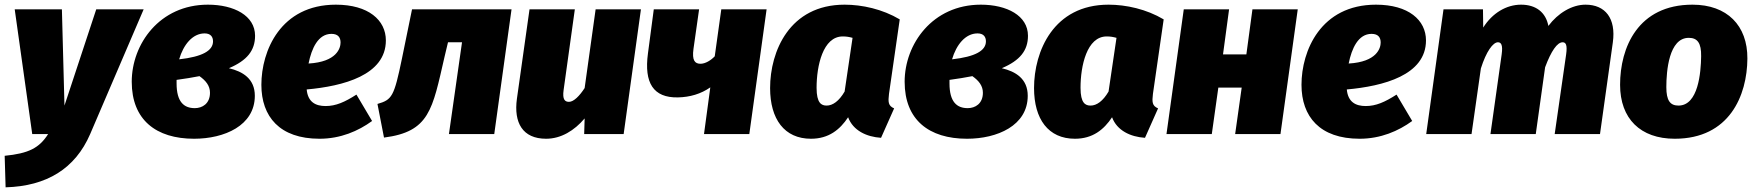

<svg xmlns="http://www.w3.org/2000/svg" viewBox="-41 -574 7515 822"><path d="M574 -534H371L235 -122L224 -534H22L97 0H165C127 60 81 83 -21 93L-17 228C159 223 281 148 345 0Z M849 -554C642 -554 523 -385 523 -224C523 -61 627 20 790 20C919 20 1050 -36 1050 -164C1050 -237 998 -268 939 -282C1017 -315 1051 -358 1051 -421C1051 -507 961 -554 849 -554ZM835 -431C861 -431 871 -416 871 -397C871 -357 825 -331 726 -320C744 -382 783 -431 835 -431ZM813 -248C840 -229 858 -207 858 -177C858 -130 825 -111 793 -111C747 -111 715 -137 715 -217V-232C751 -237 783 -242 813 -248Z M1611 -401C1611 -488 1536 -554 1397 -554C1160 -554 1078 -356 1078 -211C1078 -75 1156 20 1327 20C1417 20 1493 -13 1552 -56L1485 -169C1435 -137 1397 -120 1353 -120C1310 -120 1277 -137 1272 -191C1428 -205 1611 -252 1611 -401ZM1280 -302C1293 -367 1321 -429 1378 -429C1407 -429 1417 -413 1417 -392C1417 -368 1401 -309 1280 -302Z M2149 -534H1723L1680 -324C1646 -159 1637 -147 1575 -129L1603 15C1798 -10 1810 -104 1862 -330L1877 -393H1937L1881 0H2075Z M2297 20C2361 20 2418 -15 2462 -67L2460 0H2629L2703 -534H2509L2462 -197C2440 -163 2415 -138 2395 -138C2378 -138 2366 -147 2372 -189L2420 -534H2226L2172 -151C2158 -49 2196 20 2297 20Z M3241 -534H3047L3019 -333C3003 -316 2979 -301 2958 -301C2934 -301 2921 -315 2928 -365L2952 -534H2758L2733 -345C2716 -219 2756 -155 2861 -157C2913 -158 2960 -172 3000 -200L2973 0H3167Z M3575 -554C3339 -554 3256 -354 3256 -197C3256 -64 3317 20 3431 20C3507 20 3555 -19 3590 -72C3611 -15 3669 12 3731 16L3787 -110C3761 -121 3761 -138 3765 -172L3811 -491C3737 -535 3650 -554 3575 -554ZM3567 -418C3583 -418 3594 -416 3609 -412L3575 -182C3551 -141 3524 -122 3498 -122C3476 -122 3455 -132 3455 -198C3455 -292 3482 -418 3567 -418Z M4158 -554C3951 -554 3832 -385 3832 -224C3832 -61 3936 20 4099 20C4228 20 4359 -36 4359 -164C4359 -237 4307 -268 4248 -282C4326 -315 4360 -358 4360 -421C4360 -507 4270 -554 4158 -554ZM4144 -431C4170 -431 4180 -416 4180 -397C4180 -357 4134 -331 4035 -320C4053 -382 4092 -431 4144 -431ZM4122 -248C4149 -229 4167 -207 4167 -177C4167 -130 4134 -111 4102 -111C4056 -111 4024 -137 4024 -217V-232C4060 -237 4092 -242 4122 -248Z M4705 -554C4469 -554 4386 -354 4386 -197C4386 -64 4447 20 4561 20C4637 20 4685 -19 4720 -72C4741 -15 4799 12 4861 16L4917 -110C4891 -121 4891 -138 4895 -172L4941 -491C4867 -535 4780 -554 4705 -554ZM4697 -418C4713 -418 4724 -416 4739 -412L4705 -182C4681 -141 4654 -122 4628 -122C4606 -122 4585 -132 4585 -198C4585 -292 4612 -418 4697 -418Z M5247 0H5441L5515 -534H5321L5295 -341H5195L5221 -534H5027L4953 0H5147L5175 -199H5275Z M6064 -401C6064 -488 5989 -554 5850 -554C5613 -554 5531 -356 5531 -211C5531 -75 5609 20 5780 20C5870 20 5946 -13 6005 -56L5938 -169C5888 -137 5850 -120 5806 -120C5763 -120 5730 -137 5725 -191C5881 -205 6064 -252 6064 -401ZM5733 -302C5746 -367 5774 -429 5831 -429C5860 -429 5870 -413 5870 -392C5870 -368 5854 -309 5733 -302Z M6747 -554C6689 -554 6629 -518 6588 -463C6577 -521 6535 -554 6471 -554C6408 -554 6348 -518 6309 -456L6308 -534H6139L6065 0H6259L6299 -281C6322 -354 6351 -393 6372 -393C6385 -393 6394 -383 6388 -341L6340 0H6534L6574 -286C6600 -356 6626 -393 6649 -393C6662 -393 6670 -383 6664 -341L6615 0H6809L6864 -393C6878 -495 6832 -554 6747 -554Z M7129 20C7363 20 7439 -165 7440 -323C7441 -465 7353 -554 7205 -554C6971 -554 6895 -370 6895 -211C6895 -66 6982 20 7129 20ZM7145 -122C7109 -122 7093 -144 7093 -201C7093 -270 7104 -412 7189 -412C7226 -412 7243 -390 7242 -333C7241 -264 7230 -122 7145 -122Z"/></svg>

Font: Fira Sans Heavy
Style: Italic
Weight: 900
Italic angle: -8°
Designer: bBox Type GmbH & Carrois Corporate GbR & Edenspiekermann AG
Foundry: bBox Type GmbH & Carrois Corporate GbR & Edenspiekermann AG
Version: Version 4.301;PS 004.301;hotconv 1.0.88;makeotf.lib2.5.64775